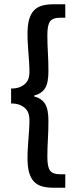

<svg xmlns="http://www.w3.org/2000/svg" viewBox="-20 -728 364 900"><path d="M232 152Q200 152 177 145.5Q154 139 139 123Q124 107 116.5 80.5Q109 54 109 14Q109 -13 110.5 -35.5Q112 -58 113.5 -79Q115 -100 116.5 -121.5Q118 -143 118 -167Q118 -181 114 -194.5Q110 -208 100 -218.5Q90 -229 73.5 -236Q57 -243 32 -243V-313Q57 -313 73.5 -320Q90 -327 100 -337.5Q110 -348 114 -361Q118 -374 118 -388Q118 -413 116.5 -434.5Q115 -456 113.5 -477Q112 -498 110.5 -520.5Q109 -543 109 -570Q109 -610 116.5 -636.5Q124 -663 139 -679Q154 -695 177 -701.5Q200 -708 232 -708H286V-645H263Q227 -645 214.5 -627.5Q202 -610 202 -565Q202 -522 204.5 -481.5Q207 -441 207 -393Q207 -339 191 -314Q175 -289 140 -280V-276Q175 -267 191 -241.5Q207 -216 207 -163Q207 -115 204.5 -74.5Q202 -34 202 9Q202 54 214.5 71.5Q227 89 263 89H286V152Z"/></svg>

Font: Processing Sans Pro Semibold
Style: Regular
Weight: 600
Designer: Paul D. Hunt
Foundry: Adobe Systems Incorporated
Version: Version 2.020;PS 2.000;hotconv 1.0.86;makeotf.lib2.5.63406